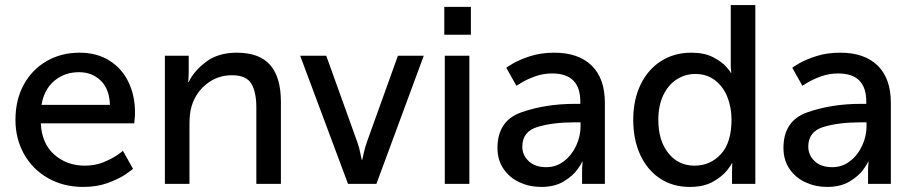

<svg xmlns="http://www.w3.org/2000/svg" viewBox="-20 -726 3606 758"><path d="M294 -518Q363 -518 412.5 -486.5Q462 -455 487.5 -401.5Q513 -348 513 -281Q513 -269 511.5 -256.5Q510 -244 510 -239H141Q145 -159 194.5 -115.5Q244 -72 315 -72Q354 -72 387 -85Q420 -98 442.5 -113.5Q465 -129 465 -131L505 -60Q505 -58 477.5 -39Q450 -20 406.5 -4Q363 12 309 12Q231 12 170 -22.5Q109 -57 75 -117.5Q41 -178 41 -253Q41 -332 74 -392Q107 -452 164.5 -485Q222 -518 294 -518ZM292 -441Q235 -441 194.5 -407Q154 -373 144 -312H414Q412 -375 377.5 -408Q343 -441 292 -441Z M725 -506V-439Q725 -425 724 -415Q723 -405 723 -402H725Q745 -445 793 -481.5Q841 -518 915 -518Q1004 -518 1046.5 -469.5Q1089 -421 1089 -324V0H992V-302Q992 -363 972 -396Q952 -429 896 -429Q839 -429 795.5 -394.5Q752 -360 736 -305Q728 -278 728 -237V0H631V-506Z M1268 -506 1391 -164Q1398 -145 1402.5 -121.5Q1407 -98 1408 -95H1410Q1411 -98 1416 -121.5Q1421 -145 1428 -164L1551 -506H1653L1466 0H1354L1165 -506Z M1833 -506V0H1736V-506ZM1839 -699V-589H1734V-699Z M2249 -316H2271V-325Q2271 -436 2160 -436Q2125 -436 2094 -425Q2063 -414 2041 -401Q2019 -388 2019 -387L1979 -458Q1979 -460 2005.5 -475.5Q2032 -491 2074 -504.5Q2116 -518 2168 -518Q2264 -518 2316 -467Q2368 -416 2368 -320V0H2278V-48Q2278 -64 2279 -74.5Q2280 -85 2280 -88H2278Q2278 -83 2260 -57.5Q2242 -32 2206 -10Q2170 12 2116 12Q2071 12 2031.5 -6Q1992 -24 1968 -59Q1944 -94 1944 -142Q1944 -250 2039.5 -283Q2135 -316 2249 -316ZM2137 -66Q2176 -66 2207 -90Q2238 -114 2255 -151.5Q2272 -189 2272 -227V-243H2247Q2163 -243 2102.5 -225Q2042 -207 2042 -147Q2042 -114 2067 -90Q2092 -66 2137 -66Z M2709 -518Q2761 -518 2795.5 -500Q2830 -482 2847.5 -462Q2865 -442 2865 -438H2867Q2867 -441 2866 -450Q2865 -459 2865 -472V-706H2962V0H2870V-48Q2870 -62 2870.5 -71Q2871 -80 2871 -82H2869Q2869 -77 2850.5 -53.5Q2832 -30 2795.5 -9Q2759 12 2703 12Q2636 12 2585.5 -21.5Q2535 -55 2507.5 -115Q2480 -175 2480 -253Q2480 -332 2509 -392Q2538 -452 2590 -485Q2642 -518 2709 -518ZM2722 -72Q2784 -72 2826 -117.5Q2868 -163 2868 -254Q2868 -301 2852 -342Q2836 -383 2803.5 -408.5Q2771 -434 2725 -434Q2685 -434 2651.5 -412.5Q2618 -391 2598.5 -350Q2579 -309 2579 -253Q2579 -171 2618.5 -121.5Q2658 -72 2722 -72Z M3378 -316H3400V-325Q3400 -436 3289 -436Q3254 -436 3223 -425Q3192 -414 3170 -401Q3148 -388 3148 -387L3108 -458Q3108 -460 3134.5 -475.5Q3161 -491 3203 -504.5Q3245 -518 3297 -518Q3393 -518 3445 -467Q3497 -416 3497 -320V0H3407V-48Q3407 -64 3408 -74.5Q3409 -85 3409 -88H3407Q3407 -83 3389 -57.5Q3371 -32 3335 -10Q3299 12 3245 12Q3200 12 3160.5 -6Q3121 -24 3097 -59Q3073 -94 3073 -142Q3073 -250 3168.5 -283Q3264 -316 3378 -316ZM3266 -66Q3305 -66 3336 -90Q3367 -114 3384 -151.5Q3401 -189 3401 -227V-243H3376Q3292 -243 3231.5 -225Q3171 -207 3171 -147Q3171 -114 3196 -90Q3221 -66 3266 -66Z"/></svg>

Font: Museo Sans Medium
Style: Regular
Weight: 500
Designer: Jos Buivenga
Foundry: Jos Buivenga & Rosetta Type Foundry (extension, remastering)
Version: Version 3.600;PS 1.000;hotconv 1.0.88;makeotf.lib2.5.647800;